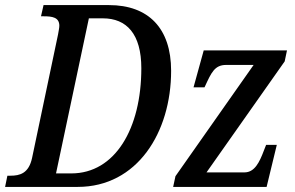

<svg xmlns="http://www.w3.org/2000/svg" viewBox="-39 -734 1158 754"><path d="M-19 0H266C500 0 633 -214 633 -456C633 -623 544 -714 389 -714H132L122 -670H133C166 -670 194 -666 194 -633C194 -624 191 -612 189 -599L87 -114C74 -53 39 -44 2 -44H-10ZM241 -53H181L310 -662H365C458 -662 516 -601 516 -466C516 -229 413 -53 241 -53ZM641 0H1008L1048 -165H1006L997 -142C980 -97 961 -57 921 -57H772L1079 -493L1088 -536H761L721 -391H764L766 -395C791 -449 804 -479 849 -479H957L650 -42Z"/></svg>

Font: Noto Serif Condensed Medium
Style: Italic
Weight: 500
Width: 3
Italic angle: -12°
Designer: Monotype Design Team
Foundry: Monotype Imaging Inc.
Version: Version 2.013